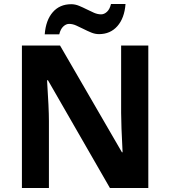

<svg xmlns="http://www.w3.org/2000/svg" viewBox="-20 -942 853 962"><path d="M723.1 0H530.8L220.2 -540H215.8Q225.1 -397 225.1 -335.9V0H89.8V-713.9H280.8L590.8 -179.2H594.2Q586.9 -318.4 586.9 -376V-713.9H723.1ZM326.2 -822.3Q311 -822.3 297.1 -809.3Q283.2 -796.4 276.9 -770H204.1Q209.5 -840.8 244.4 -880.9Q279.3 -920.9 336.9 -920.9Q356.9 -920.9 376.2 -912.8Q395.5 -904.8 414.3 -895.3Q433.1 -885.7 451.2 -877.9Q469.2 -870.1 486.8 -870.1Q502 -870.1 515.9 -882.8Q529.8 -895.5 536.1 -921.9H608.9Q603.5 -851.1 568.1 -811Q532.7 -771 476.1 -771Q456.1 -771 436.8 -779.1Q417.5 -787.1 398.7 -796.6Q379.9 -806.2 361.8 -814.2Q343.8 -822.3 326.2 -822.3Z"/></svg>

Font: Zoram GWebM
Style: Bold
Weight: 700
Foundry: Ascender Corporation
Version: Version 1.000